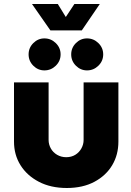

<svg xmlns="http://www.w3.org/2000/svg" viewBox="-20 -927 654 960"><path d="M415 -575Q383 -575 359.5 -598.5Q336 -622 336 -655Q336 -688 359.5 -711.5Q383 -735 415 -735Q448 -735 472 -711.5Q496 -688 496 -655Q496 -622 472 -598.5Q448 -575 415 -575ZM202 -575Q170 -575 146.5 -598.5Q123 -622 123 -655Q123 -688 146.5 -711.5Q170 -735 202 -735Q235 -735 259 -711.5Q283 -688 283 -655Q283 -622 259 -598.5Q235 -575 202 -575ZM314 13Q234 13 174.5 -18Q115 -49 82.5 -101Q50 -153 50 -219V-515H223V-227Q223 -205 234 -185Q245 -165 265.5 -153Q286 -141 311 -141Q337 -141 356.5 -153Q376 -165 387 -185Q398 -205 398 -227V-515H572V-219Q572 -153 541 -101Q510 -49 452 -18Q394 13 314 13ZM232 -775 140 -907H269L309 -842L352 -907H479L389 -775Z"/></svg>

Font: MuseoModerno Thin ExtraBold
Style: Regular
Weight: 800
Version: Version 1.002